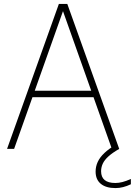

<svg xmlns="http://www.w3.org/2000/svg" viewBox="-20 -760 688 980"><path d="M16 0 280.5 -740H323.5L588.5 0H551L295.5 -720H307.5L52 0ZM132.5 -264 142.5 -297H461.5L471.5 -264ZM569.5 200Q521 200 494.5 178.2Q468 156.5 468 115.5Q468 90 478.8 66.5Q489.5 43 513 20.8Q536.5 -1.5 575 -23.5L588.5 0Q553.5 20 533.2 38.5Q513 57 504.5 75.5Q496 94 496 114Q496 144 514.2 159Q532.5 174 568.5 174Q586 174 604.8 169.2Q623.5 164.5 648 153.5V180.5Q628 190 608.5 195Q589 200 569.5 200Z"/></svg>

Font: Encode Sans SC SemiCondensed Thin
Style: Regular
Weight: 250
Width: 4
Designer: Multiple Designers
Foundry: Impallari Type
Version: Version 3.002